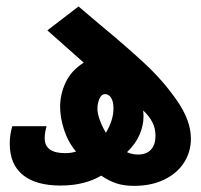

<svg xmlns="http://www.w3.org/2000/svg" viewBox="-20 -582 640 610"><path d="M301.5 -24Q248.5 7.5 172.5 7.5Q94 7.5 52.5 -26.2Q11 -60 11 -126Q11 -153.5 19 -181H128Q122 -160.5 122 -143Q122 -95.5 186.5 -95.5Q206.5 -95.5 221.5 -100.5Q196 -131 183.5 -169.8Q171 -208.5 171 -243Q171 -282.5 188.5 -320Q206 -357.5 246 -383L130.5 -485.5L229.5 -561.5Q243 -549.5 295.5 -505.5Q382.5 -433.5 441 -379Q499.5 -324.5 543 -261.5Q586.5 -198.5 586.5 -141.5Q586.5 -99.5 564.5 -65.2Q542.5 -31 501.5 -11.2Q460.5 8.5 406 8.5Q374.5 8.5 350.5 0.8Q326.5 -7 301.5 -24ZM316.5 -160Q340.5 -200.5 340.5 -237.5Q340.5 -259.5 333 -271.2Q325.5 -283 314.5 -283Q302 -283 295.8 -268Q289.5 -253 289.5 -237.5Q289.5 -221.5 297 -200.8Q304.5 -180 316.5 -160ZM418 -91Q445.5 -91 459.8 -106.8Q474 -122.5 474 -150.5Q474 -175.5 463.5 -194.8Q453 -214 435 -231L436 -213Q436 -183 423.2 -153.8Q410.5 -124.5 383.5 -98.5Q400.5 -91 418 -91Z"/></svg>

Font: JuliaMono Black
Style: Italic
Weight: 900
Italic angle: -9°
Monospace: yes
Designer: cormullion
Foundry: corm
Version: Version 0.057; ttfautohint (v1.8.4)